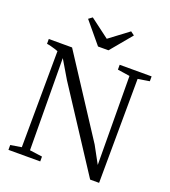

<svg xmlns="http://www.w3.org/2000/svg" viewBox="-169 -1088 1070 1209"><g transform="rotate(20 366.0 -483.0)"><path d="M29 0V-32.5L102.5 -44.5L106.5 -689.5Q98.5 -693 85.2 -697Q72 -701 57.2 -705Q42.5 -709 29 -710.5V-743H185L527.5 -217.5L590 -103L586 -698L504 -710.5V-743H718V-710.5L640.5 -698L636.5 0H576.5L225 -538.5L153 -660L157.5 -44L242 -32.5V0ZM336.5 -804.5 218 -947 243 -965.5 371.5 -869 500 -965.5 525 -947 406.5 -804.5Z"/></g></svg>

Font: Merriweather 72pt Light
Style: Regular
Weight: 300
Version: Version 2.100